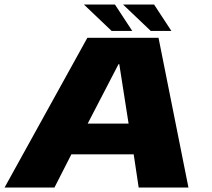

<svg xmlns="http://www.w3.org/2000/svg" viewBox="-36 -846 954 866"><path d="M-15.5 0 358 -675.5H679L814 0H589.5L567 -150H286L209.5 0ZM359.5 -288.5H544L502 -556.5H498.5ZM644 -706.5 519 -825.5H659L737 -706.5ZM467.5 -706.5 342.5 -825.5H482.5L560.5 -706.5Z"/></svg>

Font: Anybody ExtraExpanded ExtraBold
Style: Italic
Weight: 800
Width: 8
Italic angle: -10°
Designer: Tyler Finck
Foundry: Etcetera Type Company
Version: Version 1.010; ttfautohint (v1.8.3) -l 8 -r 50 -G 200 -x 14 